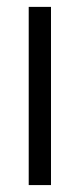

<svg xmlns="http://www.w3.org/2000/svg" viewBox="-20 -535 244 555"><path d="M63 0V-515.1H127.4V0Z"/></svg>

Font: News Cycle
Style: Regular
Weight: 500
Version: Version 0.5.2